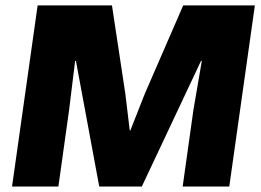

<svg xmlns="http://www.w3.org/2000/svg" viewBox="-20 -680 950 700"><path d="M909.2 -660.2 815.9 0H646L685.1 -278.8L715.8 -458H712.9L497.1 0H341.8L256.8 -458H253.9L231.9 -278.8L192.9 0H23.9L117.2 -660.2H388.2L437 -337.9L453.1 -204.1H455.1L507.8 -337.9L647.9 -660.2Z"/></svg>

Font: Human Sans Black
Style: Italic
Weight: 800
Italic angle: -8°
Designer: Tim Radville
Foundry: Continuum
Version: Version 1.000;FEAKit 1.0